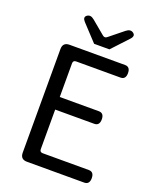

<svg xmlns="http://www.w3.org/2000/svg" viewBox="-168 -1034 924 1132"><g transform="rotate(20 294.0 -468.0)"><path d="M142 0Q100 0 100 -42V-692Q100 -734 142 -734H490Q523 -734 523 -694.5Q523 -655 490 -655H212Q193 -655 193 -636V-425H438Q471 -425 471 -385.5Q471 -346 438 -346H193V-98Q193 -79 212 -79H501Q534 -79 534 -39.5Q534 0 501 0ZM276 -789 181 -891Q159 -915 179 -929.5Q199 -944 224 -923L308 -853Q322 -841 336 -853L424 -924Q449 -944 469 -929.5Q489 -915 467 -891L372 -789Z"/></g></svg>

Font: Raw Maruko Gothic CJK TC
Style: Regular
Weight: 400
Version: Version 1.001